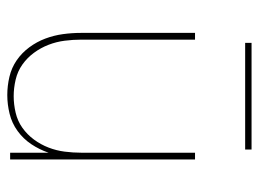

<svg xmlns="http://www.w3.org/2000/svg" viewBox="-114 -606 727 540"><g transform="rotate(90 250.0 -335.5)"><path d="M247 8Q221 8 195.5 2Q170 -4 149 -18.5Q128 -33 112.5 -54Q97 -75 88 -99Q79 -123 75.5 -148.5Q72 -174 72 -200V-520H91V-200Q91 -177 94 -153.5Q97 -130 105.5 -108Q114 -86 128 -67Q142 -48 161 -34.5Q180 -21 203.5 -15.5Q227 -10 250 -10Q273 -10 296.5 -15.5Q320 -21 339 -34.5Q358 -48 372 -67Q386 -86 394.5 -108Q403 -130 406 -153.5Q409 -177 409 -200V-520H428V0H409V-108Q400 -82 385 -59.5Q370 -37 348 -21Q326 -5 299.5 1.5Q273 8 247 8ZM100 -661V-679H400V-661Z"/></g></svg>

Font: Zed Mono Thin
Style: Regular
Weight: 100
Monospace: yes
Designer: Belleve Invis
Foundry: Belleve Invis
Version: Version 1.0.0; ttfautohint (v1.8.4)